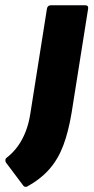

<svg xmlns="http://www.w3.org/2000/svg" viewBox="-84 -517 357 732"><path d="M95 -484Q97 -497 111 -497H240Q254 -497 252 -484L189 -87Q177 -15 157.5 37Q138 89 105 127Q72 165 20 194Q11 198 5 191L-61 103Q-64 99 -63.5 93Q-63 87 -57 83Q-34 65 -16.5 41Q1 17 13.5 -14.5Q26 -46 32 -86Z"/></svg>

Font: Sofia Sans Black
Style: Italic
Weight: 900
Italic angle: -9°
Version: Version 4.100-B